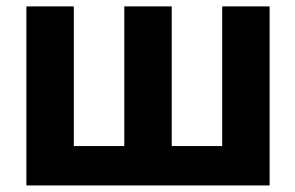

<svg xmlns="http://www.w3.org/2000/svg" viewBox="-20 -565 899 585"><path d="M60.4 -545.5V0H801.5V-545.5H657V-120H503.2V-545.5H358.7V-120H204.9V-545.5Z"/></svg>

Font: Margiela Sans
Style: Bold
Weight: 700
Designer: Stefan Endress, Andreas Faust
Version: Version 1.100;FEAKit 1.0